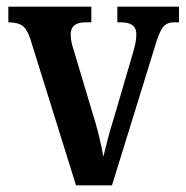

<svg xmlns="http://www.w3.org/2000/svg" viewBox="-20 -556 558 576"><path d="M71 -439Q61 -469 47 -479Q33 -489 5 -489V-536H254V-489H236Q192 -489 192 -453Q192 -441 194.5 -429.5Q197 -418 201 -406L257 -219Q268 -185 277 -148Q286 -111 290 -86Q295 -106 303 -137.5Q311 -169 322 -203L377 -391Q383 -411 386 -425Q389 -439 389 -454Q389 -489 343 -489H332V-536H517V-489H502Q480 -489 468.5 -474Q457 -459 444 -414L316 0H208Z"/></svg>

Font: Noto Serif Myanmar Cond SemBd
Style: Regular
Weight: 600
Width: 3
Designer: Ben Mitchell and the Monotype Design Team
Foundry: Monotype Imaging Inc.
Version: Version 2.106; ttfautohint (v1.8.4.7-5d5b)